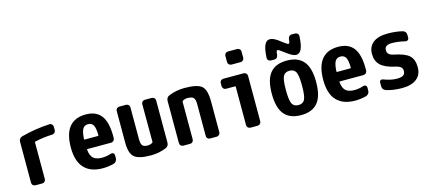

<svg xmlns="http://www.w3.org/2000/svg" viewBox="-57 -1299 4114 1837"><g transform="rotate(-15 2000.0 -380.5)"><path d="M400.4 -529.3Q414.1 -530.3 424.3 -519.5Q434.6 -508.8 434.6 -495.1V-462.9Q434.6 -448.2 424.8 -438Q415 -427.7 400.4 -426.8Q312.5 -423.8 227.5 -404.3Q221.7 -402.3 221.7 -398.4V-35.2Q221.7 -20.5 211.9 -10.3Q202.1 0 186.5 0H120.1Q105.5 0 95.2 -9.8Q85 -19.5 85 -35.2V-440.4Q85 -456.1 94.2 -468.8Q103.5 -481.4 119.1 -485.4Q262.7 -523.4 400.4 -529.3Z M820.3 -300.8Q825.2 -300.8 825.2 -305.7Q824.2 -379.9 808.1 -407.2Q792 -434.6 754.9 -434.6Q720.7 -434.6 703.6 -406.7Q686.5 -378.9 682.6 -305.7Q682.6 -300.8 688.5 -300.8ZM759.8 -530.3Q860.4 -530.3 910.2 -465.8Q960 -401.4 960 -259.8V-241.2Q959 -226.6 948.7 -216.3Q938.5 -206.1 922.9 -206.1H690.4Q685.5 -206.1 684.6 -202.1Q691.4 -138.7 719.7 -114.3Q748 -89.8 804.7 -89.8Q849.6 -89.8 896.5 -105.5Q909.2 -109.4 919.4 -102.1Q929.7 -94.7 929.7 -82V-49.8Q929.7 -34.2 920.4 -22Q911.1 -9.8 896.5 -4.9Q841.8 9.8 785.2 9.8Q666 9.8 603 -57.1Q540 -124 540 -259.8Q540 -530.3 759.8 -530.3Z M1410.2 -519.5Q1424.8 -519.5 1435.1 -509.8Q1445.3 -500 1445.3 -485.4V-70.3Q1445.3 -32.2 1414.1 -19.5Q1340.8 10.7 1259.8 9.8Q1141.6 9.8 1098.1 -28.3Q1054.7 -66.4 1054.7 -169.9V-485.4Q1054.7 -500 1064.9 -509.8Q1075.2 -519.5 1089.8 -519.5H1155.3Q1169.9 -519.5 1180.2 -509.8Q1190.4 -500 1190.4 -485.4V-169.9Q1190.4 -124 1204.6 -106.9Q1218.8 -89.8 1254.9 -89.8Q1284.2 -89.8 1303.7 -103.5Q1308.6 -106.4 1308.6 -112.3L1307.6 -485.4Q1307.6 -500 1317.9 -509.8Q1328.1 -519.5 1342.8 -519.5Z M1735.4 -530.3Q1865.2 -530.3 1907.7 -492.2Q1950.2 -454.1 1950.2 -339.8V-35.2Q1950.2 -20.5 1939.9 -10.3Q1929.7 0 1915 0H1849.6Q1835 0 1825.2 -9.8Q1815.4 -19.5 1815.4 -35.2V-349.6Q1815.4 -395.5 1799.8 -412.6Q1784.2 -429.7 1740.2 -429.7Q1712.9 -429.7 1691.4 -416Q1687.5 -413.1 1686.5 -408.2V-35.2Q1686.5 -20.5 1676.8 -10.3Q1667 0 1652.3 0H1585Q1570.3 0 1560.1 -9.8Q1549.8 -19.5 1549.8 -35.2V-450.2Q1549.8 -488.3 1581.1 -500Q1654.3 -530.3 1735.4 -530.3Z M2320.3 -519.5Q2335 -519.5 2345.2 -509.8Q2355.5 -500 2355.5 -485.4V-35.2Q2355.5 -20.5 2345.2 -10.3Q2335 0 2320.3 0H2250Q2235.4 0 2225.1 -9.8Q2214.8 -19.5 2214.8 -35.2V-415Q2214.8 -419.9 2210 -419.9H2120.1Q2105.5 -419.9 2095.2 -430.2Q2085 -440.4 2085 -455.1V-485.4Q2085 -500 2095.2 -509.8Q2105.5 -519.5 2120.1 -519.5ZM2320.3 -759.8Q2335 -759.8 2345.2 -750Q2355.5 -740.2 2355.5 -724.6V-665Q2355.5 -650.4 2345.2 -640.1Q2335 -629.9 2320.3 -629.9H2230.5Q2215.8 -629.9 2205.6 -640.1Q2195.3 -650.4 2195.3 -665V-724.6Q2195.3 -739.3 2205.1 -749.5Q2214.8 -759.8 2230.5 -759.8Z M2687.5 -124Q2705.1 -89.8 2750 -89.8Q2794.9 -89.8 2812.5 -124Q2830.1 -158.2 2830.1 -260.3Q2830.1 -362.3 2812.5 -396Q2794.9 -429.7 2750 -429.7Q2705.1 -429.7 2687.5 -396Q2669.9 -362.3 2669.9 -260.3Q2669.9 -158.2 2687.5 -124ZM2585 -465.3Q2639.6 -530.3 2750 -530.3Q2860.4 -530.3 2915 -465.3Q2969.7 -400.4 2969.7 -260.3Q2969.7 -120.1 2915 -55.2Q2860.4 9.8 2750 9.8Q2639.6 9.8 2585 -55.2Q2530.3 -120.1 2530.3 -260.3Q2530.3 -400.4 2585 -465.3ZM2860.4 -759.8H2894.5Q2909.2 -759.8 2919.4 -749.5Q2929.7 -739.3 2928.7 -724.6Q2921.9 -559.6 2855.5 -559.6Q2834 -559.6 2810.1 -572.3Q2786.1 -585 2740.2 -620.1Q2701.2 -650.4 2690.4 -650.4Q2678.7 -650.4 2675.8 -606.4Q2674.8 -591.8 2665 -581.1Q2655.3 -570.3 2639.6 -570.3H2605.5Q2590.8 -570.3 2580.6 -580.6Q2570.3 -590.8 2571.3 -605.5Q2578.1 -770.5 2644.5 -769.5Q2667 -769.5 2690.9 -757.8Q2714.8 -746.1 2759.8 -710Q2798.8 -679.7 2809.6 -679.7Q2821.3 -679.7 2824.2 -723.6Q2825.2 -738.3 2835.4 -749Q2845.7 -759.8 2860.4 -759.8Z M3320.3 -300.8Q3325.2 -300.8 3325.2 -305.7Q3324.2 -379.9 3308.1 -407.2Q3292 -434.6 3254.9 -434.6Q3220.7 -434.6 3203.6 -406.7Q3186.5 -378.9 3182.6 -305.7Q3182.6 -300.8 3188.5 -300.8ZM3259.8 -530.3Q3360.4 -530.3 3410.2 -465.8Q3460 -401.4 3460 -259.8V-241.2Q3459 -226.6 3448.7 -216.3Q3438.5 -206.1 3422.9 -206.1H3190.4Q3185.5 -206.1 3184.6 -202.1Q3191.4 -138.7 3219.7 -114.3Q3248 -89.8 3304.7 -89.8Q3349.6 -89.8 3396.5 -105.5Q3409.2 -109.4 3419.4 -102.1Q3429.7 -94.7 3429.7 -82V-49.8Q3429.7 -34.2 3420.4 -22Q3411.1 -9.8 3396.5 -4.9Q3341.8 9.8 3285.2 9.8Q3166 9.8 3103 -57.1Q3040 -124 3040 -259.8Q3040 -530.3 3259.8 -530.3Z M3754.9 -320.3Q3864.3 -298.8 3904.8 -259.8Q3945.3 -220.7 3945.3 -144.5Q3945.3 -70.3 3894.5 -30.3Q3843.8 9.8 3750 9.8Q3662.1 9.8 3592.8 -12.7Q3559.6 -24.4 3559.6 -59.6V-97.7Q3559.6 -110.4 3570.3 -116.7Q3581.1 -123 3592.8 -118.2Q3664.1 -89.8 3724.6 -89.8Q3769.5 -89.8 3788.6 -103Q3807.6 -116.2 3807.6 -144.5Q3807.6 -168 3793 -182.1Q3778.3 -196.3 3740.2 -205.1Q3641.6 -226.6 3598.1 -267.6Q3554.7 -308.6 3554.7 -379.9Q3554.7 -451.2 3604 -490.7Q3653.3 -530.3 3750 -530.3Q3831.1 -530.3 3896.5 -513.7Q3911.1 -509.8 3920.4 -498Q3929.7 -486.3 3929.7 -469.7V-439.5Q3929.7 -426.8 3919.4 -418.9Q3909.2 -411.1 3896.5 -414.1Q3826.2 -431.6 3764.6 -431.6Q3691.4 -431.6 3692.4 -379.9Q3691.4 -333 3754.9 -320.3Z"/></g></svg>

Font: Rounded-L Mgen+ 1mn bold
Style: Bold
Weight: 700
Designer: [Source Han Sans]
Ryoko NISHIZUKA  (kana & ideographs); Paul D. Hunt (Latin, Greek & Cyrillic); Wenlong ZHANG  (bopomofo
Version: Version 1.059.20150602